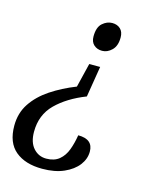

<svg xmlns="http://www.w3.org/2000/svg" viewBox="-153 -616 715 884"><g transform="rotate(15 204.5 -174.0)"><path d="M270 -330 246 -183Q159 -149 106 -96.5Q53 -44 53 37Q53 87 77.5 114.5Q102 142 139 142Q177 142 200.5 122.5Q224 103 236 70.5Q248 38 254 0Q325 0 325 59Q325 94 302 124Q279 154 236 173Q193 192 133 192Q52 192 5 153Q-42 114 -42 33Q-42 -27 -11.5 -73Q19 -119 71.5 -154Q124 -189 190 -215L218 -330ZM272 -540Q296 -540 311 -526Q326 -512 326 -485Q326 -445 305 -424.5Q284 -404 259 -404Q235 -404 219.5 -418Q204 -432 204 -458Q204 -502 225.5 -521Q247 -540 272 -540Z"/></g></svg>

Font: Noto Serif Tamil SemiCondensed
Style: Italic
Weight: 400
Width: 4
Italic angle: -12°
Designer: Indian Type Foundry, Tom Grace, and the Monotype Design Team
Foundry: Monotype Imaging Inc.
Version: Version 2.003; ttfautohint (v1.8.4.7-5d5b)